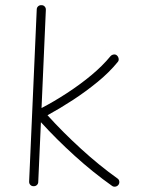

<svg xmlns="http://www.w3.org/2000/svg" viewBox="-20 -702 557 740"><path d="M436.5 10.3Q432.1 16.1 424.8 17.3Q417.5 18.6 411.6 14.2Q338.4 -37.6 268.1 -101.3Q197.8 -165 137.7 -231L127.4 -1Q127.4 6.3 122.1 11.2Q116.7 16.1 108.9 15.6Q101.6 15.6 96.7 10.3Q91.8 4.9 92.3 -2.9L121.6 -665.5Q121.6 -672.9 127 -677.7Q132.3 -682.6 140.1 -682.1Q147.5 -682.1 152.3 -676.8Q157.2 -671.4 156.7 -663.6L140.1 -285.6Q188 -310.5 237.5 -342.8Q287.1 -375 331.1 -411.4Q375 -447.8 405.8 -485.4Q410.6 -490.7 418 -491.9Q425.3 -493.2 430.7 -488.3Q436 -483.4 437.3 -475.8Q438.5 -468.3 433.6 -462.9Q401.9 -423.8 356.7 -386.7Q311.5 -349.6 261.5 -316.9Q211.4 -284.2 163.1 -257.8Q222.2 -192.4 292 -128.7Q361.8 -64.9 432.1 -14.6Q438.5 -10.7 439.7 -3.2Q440.9 4.4 436.5 10.3Z"/></svg>

Font: Mikhak-DS2-FD ExtraLight
Style: Regular
Weight: 200
Designer: Amin Abedi
Version: Version 3.2